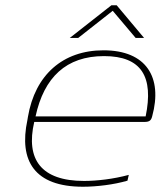

<svg xmlns="http://www.w3.org/2000/svg" viewBox="-20 -700 610 729"><path d="M558 -259C598 -406 536 -509 373 -509C219 -509 113 -416 86 -256L84 -244C51 -89 111 9 295 9C347 9 413 1 464 -14L469 -36C410 -20 347 -13 299 -13C136 -13 77 -95 110 -237H528C548 -237 554 -243 558 -259ZM115 -258C147 -406 231 -487 375 -487C518 -487 564 -408 533 -258ZM245 -556H277L408 -659L495 -556H527L423 -680H403Z"/></svg>

Font: LT Wave Thin
Style: Italic
Weight: 100
Designer: Daniel Lyons
Version: Version 2.5 (Glyphs App)